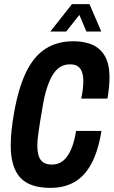

<svg xmlns="http://www.w3.org/2000/svg" viewBox="-20 -899 551 931"><path d="M225 12Q123 12 77.5 -38.5Q32 -89 32 -194Q32 -227 36 -266.5Q40 -306 48 -351Q69 -471 106 -548Q143 -625 200 -662Q257 -699 336 -699Q391 -699 430 -681Q469 -663 490 -624.5Q511 -586 511 -525Q511 -502 508.5 -476Q506 -450 501 -421H374Q379 -446 381.5 -466.5Q384 -487 384 -505Q384 -532 377.5 -550Q371 -568 357 -577.5Q343 -587 320 -587Q294 -587 274 -575.5Q254 -564 238 -539.5Q222 -515 209.5 -478Q197 -441 188 -390Q179 -340 174 -306.5Q169 -273 166 -252.5Q163 -232 162 -219Q161 -206 161 -195Q161 -163 168 -142Q175 -121 191 -111Q207 -101 231 -101Q263 -101 285.5 -119Q308 -137 324 -173Q340 -209 349 -264H472Q456 -166 423 -105Q390 -44 340.5 -16Q291 12 225 12ZM224 -746 329 -879H414L471 -746H399L350 -862L392 -861L301 -746Z"/></svg>

Font: Archivo ExtraCondensed
Style: Bold Italic
Weight: 700
Width: 2
Italic angle: -10°
Designer: Hector Gatti
Foundry: Omnibus-Type
Version: Version 2.001